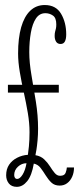

<svg xmlns="http://www.w3.org/2000/svg" viewBox="-20 -731 325 764"><path d="M11.5 -362.5V-393.5H214V-362.5ZM47 12.5Q26 12.5 15.2 -1Q4.5 -14.5 4.5 -33.5Q4.5 -58 16.2 -75.5Q28 -93 48 -103.2Q68 -113.5 91 -115Q92.5 -123.5 95 -148.5Q97.5 -173.5 97.5 -205Q97.5 -241 90.8 -281Q84 -321 74.8 -362.8Q65.5 -404.5 58.8 -444.2Q52 -484 52 -518.5Q52 -579.5 64.2 -622.5Q76.5 -665.5 100.2 -688.2Q124 -711 158 -711Q202.5 -711 223 -676.2Q243.5 -641.5 243.5 -594Q243.5 -576 238.2 -566Q233 -556 221 -556Q209 -556 203.2 -565.2Q197.5 -574.5 197.5 -588Q197.5 -598 199.2 -604.5Q201 -611 202.5 -617.5Q204 -624 204 -634Q204 -660 190.5 -669.2Q177 -678.5 160.5 -678.5Q137 -678.5 123 -657.5Q109 -636.5 102.8 -601Q96.5 -565.5 96.5 -523Q96.5 -482.5 105.2 -431.8Q114 -381 122.8 -326.2Q131.5 -271.5 131.5 -219Q131.5 -195 129.5 -173Q127.5 -151 125 -135.5Q122.5 -120 121 -113.5Q142 -110 155.8 -97Q169.5 -84 179 -68.8Q188.5 -53.5 197.8 -42.5Q207 -31.5 219 -31.5Q236.5 -31.5 241 -43.2Q245.5 -55 246 -64.5H274.5Q274.5 -44 267.2 -27.8Q260 -11.5 247.2 -2Q234.5 7.5 217.5 7.5Q197 7.5 184.5 -4.5Q172 -16.5 162 -32.8Q152 -49 141.5 -62.8Q131 -76.5 114.5 -80Q106.5 -32.5 88.2 -10Q70 12.5 47 12.5ZM48.5 -19Q59 -19 69.8 -36Q80.5 -53 85.5 -81.5Q66.5 -81.5 51.5 -67.8Q36.5 -54 36.5 -34.5Q36.5 -28 39.5 -23.5Q42.5 -19 48.5 -19Z"/></svg>

Font: Imbue Thin 10pt ExtraLight
Style: Regular
Weight: 250
Version: Version 1.102